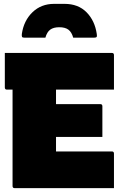

<svg xmlns="http://www.w3.org/2000/svg" viewBox="-20 -974 640 994"><path d="M215 -779H107Q97 -779 94.5 -782.5Q92 -786 93 -798Q103 -867 148 -910.5Q193 -954 260 -954H314Q385 -954 428 -910.5Q471 -867 481 -798Q483 -786 480 -782.5Q477 -779 467 -779H359Q351 -808 334 -820.5Q317 -833 287 -833Q257 -833 240 -820.5Q223 -808 215 -779ZM56 0Q45 0 45 -11V-510H16Q5 -510 5 -521V-700H559Q570 -700 570 -689V-510H270V-435H499Q510 -435 510 -424V-265H270V-190H559Q570 -190 570 -179V0Z"/></svg>

Font: Recursive Mn Lnr St XBk
Style: Regular
Weight: 1000
Monospace: yes
Version: Version 1.079;hotconv 1.0.112;makeotfexe 2.5.65598; ttfautoh